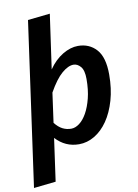

<svg xmlns="http://www.w3.org/2000/svg" viewBox="-103 -822 793 1106"><g transform="rotate(-10 293.5 -268.5)"><path d="M223 -437Q259 -489 305 -516.5Q351 -544 395 -544Q461 -544 502.5 -498Q544 -452 544 -351Q544 -268 524.5 -200.5Q505 -133 472 -85Q439 -37 395.5 -11Q352 15 304 15Q224 15 168 -46L133 204L4 218L138 -741L268 -755ZM275 -81Q299 -81 323 -99Q347 -117 366.5 -151.5Q386 -186 398.5 -235.5Q411 -285 411 -348Q411 -399 392.5 -420.5Q374 -442 351 -442Q320 -442 282.5 -410Q245 -378 204 -305L180 -132Q201 -105 224.5 -93Q248 -81 275 -81Z"/></g></svg>

Font: Xgbmvzvtohvqztyvzapvmeyoton
Style: Regular
Weight: 500
Italic angle: -8°
Designer: Carrois Corporate & Edenspiekermann
Foundry: Carrois Corporate GbR & Edenspiekermann AG
Version: Version 2.001